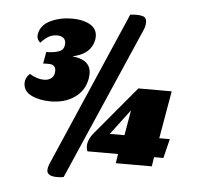

<svg xmlns="http://www.w3.org/2000/svg" viewBox="-55 -777 951 924"><g transform="rotate(5 420.0 -314.5)"><path d="M381 -599Q381 -589 380 -584Q373 -548 348 -526Q323 -504 277 -494Q367 -486 367 -417Q367 -411 365 -395Q355 -336 307.5 -302.5Q260 -269 191 -269Q137 -269 98 -288Q59 -307 59 -347Q59 -372 81 -392Q117 -370 150 -370Q173 -370 187 -382Q201 -394 201 -417Q201 -448 167 -448Q146 -448 140 -447L150 -504Q188 -504 212.5 -513.5Q237 -523 237 -553Q237 -570 226 -579Q215 -588 196 -588Q173 -588 155.5 -578Q138 -568 117 -546Q98 -563 102 -586Q110 -631 157 -653Q204 -675 261 -675Q312 -675 346.5 -656Q381 -637 381 -599ZM253 91Q205 91 205 61Q205 51 211 34L537 -718Q551 -720 565 -720Q593 -720 604.5 -713.5Q616 -707 616 -688Q616 -668 607 -649L286 88Q277 91 253 91ZM756 -45H711L704 0H530L537 -45H389Q384 -58 384 -70Q384 -77 385 -82Q390 -109 412 -135L607 -368H768L728 -138H779ZM581 -260 489 -138H560Z"/></g></svg>

Font: Sansita Black Italic
Style: Regular
Weight: 900
Italic angle: -11°
Designer: Pablo Cosgaya
Foundry: Omnibus-Type
Version: Version 1.006